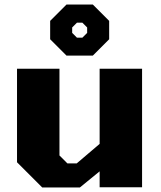

<svg xmlns="http://www.w3.org/2000/svg" viewBox="-20 -825 711 846"><path d="M273 -580 201 -652V-733L273 -805H389L461 -733V-652L389 -580ZM319 -659H343L364 -680V-704L343 -725H319L298 -704V-680ZM166 1 55 -110V-522H242V-140L277 -105H318L419 -191V-522H606V0H419V-70L332 1Z"/></svg>

Font: Tomorrow
Style: Bold
Weight: 700
Designer: Tony de Marco, Monica Rizzolli
Foundry: Just in Type
Version: Version 2.002